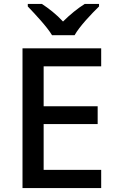

<svg xmlns="http://www.w3.org/2000/svg" viewBox="-20 -961 597 981"><path d="M246 -781H361C386 -826 448 -891 486 -928V-941H413C378 -919 338 -887 302 -851C269 -887 229 -918 194 -941H122V-928C158 -890 219 -826 246 -781ZM497 0V-93H203V-327H479V-418H203V-622H497V-714H95V0Z"/></svg>

Font: Noto Sans Malayalam Medium
Style: Regular
Weight: 500
Designer: Jelle Bosma - Monotype Design Team
Foundry: Monotype Imaging Inc.
Version: Version 2.104